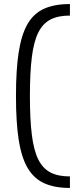

<svg xmlns="http://www.w3.org/2000/svg" viewBox="-20 -825 374 950"><path d="M326 105Q251 105 199.5 82Q148 59 117 6.5Q86 -46 72.5 -133.5Q59 -221 59 -350Q59 -479 72.5 -566.5Q86 -654 116.5 -706.5Q147 -759 198.5 -782Q250 -805 326 -805V-748Q268 -748 230 -728.5Q192 -709 169.5 -664Q147 -619 137.5 -542Q128 -465 128 -350Q128 -235 137.5 -158Q147 -81 169.5 -36Q192 9 230 28.5Q268 48 326 48Z"/></svg>

Font: Pathway Extreme 28pt Light
Style: Regular
Weight: 300
Designer: Eduardo Rodriguez Tunni
Foundry: Eduardo Rodriguez Tunni
Version: Version 1.001;gftools[0.9.26]